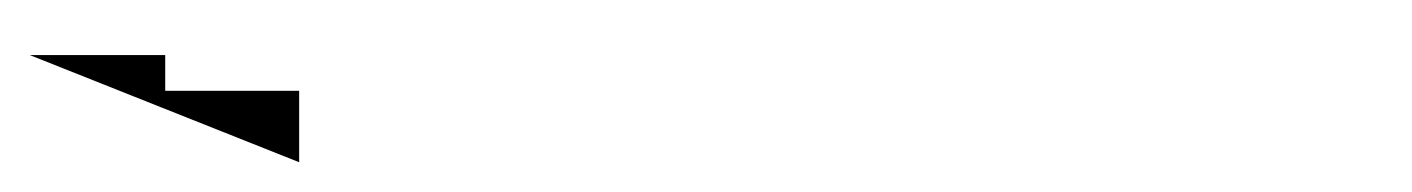

<svg xmlns="http://www.w3.org/2000/svg" viewBox="-201 -60 949 129"><path d="M0 -40ZM0 49V1H-90V-23H-181Z"/></svg>

Font: Hi.
Style: Bold
Weight: 400
Designer: Mew Too, Robert Jablonski
Foundry: Cannot Into Space Fonts
Version: Version 1.996